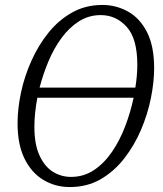

<svg xmlns="http://www.w3.org/2000/svg" viewBox="-20 -745 657 776"><path d="M262 11Q203 11 155 -18Q107 -47 79 -104Q51 -161 51 -247Q51 -306 65 -371.5Q79 -437 107 -499.5Q135 -562 176 -613Q217 -664 271.5 -694.5Q326 -725 394 -725Q449 -725 497 -698.5Q545 -672 574 -615.5Q603 -559 603 -469Q603 -414 590 -349Q577 -284 550 -220.5Q523 -157 482 -104.5Q441 -52 386.5 -20.5Q332 11 262 11ZM387 -684Q339 -684 299.5 -659Q260 -634 229 -592Q198 -550 176 -497.5Q154 -445 140 -391H527Q535 -440 535 -483Q535 -589 492 -636.5Q449 -684 387 -684ZM267 -30Q319 -30 360.5 -58Q402 -86 433.5 -132.5Q465 -179 486.5 -236Q508 -293 520 -350H131Q119 -287 119 -232Q119 -162 139.5 -117Q160 -72 193.5 -51Q227 -30 267 -30Z"/></svg>

Font: Noto Serif Condensed Light
Style: Italic
Weight: 300
Width: 3
Italic angle: -12°
Designer: Monotype Design Team
Foundry: Monotype Imaging Inc.
Version: Version 2.014; ttfautohint (v1.8.4.7-5d5b)